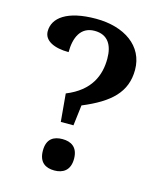

<svg xmlns="http://www.w3.org/2000/svg" viewBox="-110 -805 751 893"><g transform="rotate(15 265.5 -358.0)"><path d="M207 -218H268L280 -317C410 -371 478 -433 478 -541C478 -656 378 -724 242 -724C102 -724 39 -674 39 -610C39 -564 89 -541 158 -541C158 -610 182 -668 250 -668C314 -668 340 -623 340 -558C340 -478 309 -398 195 -352ZM236 8C276 8 311 -11 311 -68C311 -125 276 -143 236 -143C194 -143 161 -125 161 -68C161 -11 194 8 236 8Z"/></g></svg>

Font: Noto Serif Tamil SemiBold
Style: Regular
Weight: 600
Designer: Indian Type Foundry, Tom Grace, and the Monotype Design Team
Foundry: Monotype Imaging Inc.
Version: Version 2.004